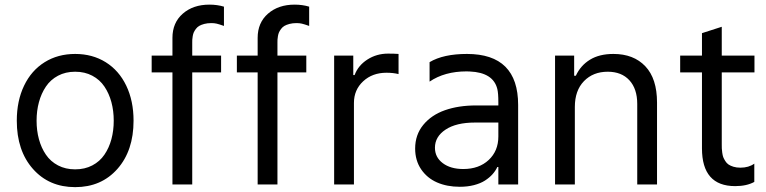

<svg xmlns="http://www.w3.org/2000/svg" viewBox="-20 -781 3242 813"><path d="M51.1 -269.9Q51.1 -354 82 -418.3Q112.9 -482.6 169 -517.6Q225.1 -552.6 298.3 -552.6Q371.4 -552.6 427.6 -517.6Q483.7 -482.6 514.6 -418.3Q545.5 -354 545.5 -269.9Q545.5 -143.1 477.3 -65.9Q409.1 11.4 298.3 11.4Q187.5 11.4 119.3 -65.9Q51.1 -143.1 51.1 -269.9ZM225.7 -80.6Q257.5 -63.9 298.3 -63.9Q339.1 -63.9 370.9 -80.6Q402.7 -97.3 422.2 -126.1Q441.8 -154.8 451.7 -191.4Q461.6 -228 461.6 -269.9Q461.6 -311.8 451.7 -348.5Q441.8 -385.3 422.2 -414.4Q402.7 -443.5 370.9 -460.4Q339.1 -477.3 298.3 -477.3Q257.5 -477.3 225.7 -460.4Q193.9 -443.5 174.4 -414.4Q154.8 -385.3 144.9 -348.5Q134.9 -311.8 134.9 -269.9Q134.9 -228 144.9 -191.4Q154.8 -154.8 174.4 -126.1Q193.9 -97.3 225.7 -80.6Z M875 -683.2Q858.3 -683.2 845 -679.7Q831.7 -676.1 823.5 -671.3Q815.3 -666.5 809.3 -658.4Q803.3 -650.2 800.4 -643.6Q797.6 -637.1 796 -627.5Q794.4 -617.9 794.2 -613.1Q794 -608.3 794 -600.9V-545.5H916.2V-474.4H794V0H710.2V-474.4H622.2V-545.5H710.2V-620.7Q710.2 -685 754.1 -723.2Q797.9 -761.4 866.5 -761.4Q899.9 -761.4 928.3 -752.8V-671.2Q907.3 -678.6 897.2 -680.9Q887.1 -683.2 875 -683.2Z M1235.8 -683.2Q1219.1 -683.2 1205.8 -679.7Q1192.5 -676.1 1184.3 -671.3Q1176.1 -666.5 1170.1 -658.4Q1164.1 -650.2 1161.2 -643.6Q1158.4 -637.1 1156.8 -627.5Q1155.2 -617.9 1155 -613.1Q1154.8 -608.3 1154.8 -600.9V-545.5H1277V-474.4H1154.8V0H1071V-474.4H983V-545.5H1071V-620.7Q1071 -685 1114.9 -723.2Q1158.7 -761.4 1227.3 -761.4Q1260.7 -761.4 1289.1 -752.8V-671.2Q1268.1 -678.6 1258 -680.9Q1247.9 -683.2 1235.8 -683.2Z M1394.9 0V-545.5H1475.9V-463.1H1481.5Q1496.4 -503.6 1535.5 -528.8Q1574.6 -554 1623.6 -554Q1649.1 -554 1667.6 -552.6V-467.3Q1644.9 -473 1616.5 -473Q1556.8 -473 1517.8 -436.8Q1478.7 -400.6 1478.7 -345.2V0Z M1926.8 9.9Q1872.9 9.9 1830.6 -8.5Q1788.4 -27 1763.1 -64.3Q1737.9 -101.6 1737.9 -152Q1737.9 -210.2 1772.2 -252.1Q1806.5 -294 1864 -314.3Q1921.5 -334.5 1995.7 -334.5H2090.2V-347.3Q2090.2 -386.7 2085.9 -403.8Q2068.9 -474.1 1969.1 -478.3Q1962.4 -478.7 1955.3 -478.7Q1862.9 -478.7 1799 -435.4V-517.8Q1857.2 -552.6 1957.4 -552.6Q2174 -552.6 2174 -336.6V0H2090.2V-73.9H2085.9Q2078.1 -57.2 2065.3 -43Q2052.6 -28.8 2033.6 -16.5Q2014.6 -4.3 1987.2 2.8Q1959.9 9.9 1926.8 9.9ZM1941.8 -65.3Q2008.2 -65.3 2049.2 -103.5Q2090.2 -141.7 2090.2 -203.1V-262.1H1991.5Q1911.6 -262.1 1866.7 -232.2Q1821.7 -202.4 1821.7 -155.5Q1821.7 -115.1 1854.8 -90.2Q1887.8 -65.3 1941.8 -65.3Z M2330.3 0V-545.5H2411.2V-460.2H2418.3Q2438.2 -503.6 2478 -528.1Q2517.8 -552.6 2577.4 -552.6Q2663 -552.6 2712.5 -500.4Q2762.1 -448.2 2762.1 -346.6V0H2678.3V-340.9Q2678.3 -404.8 2645.1 -441.1Q2611.9 -477.3 2553.3 -477.3Q2491.5 -477.3 2452.8 -437.5Q2414.1 -397.7 2414.1 -328.1V0Z M3174.7 -474.4H3036.2V-169Q3036.2 -158.7 3036.4 -152.7Q3036.6 -146.7 3038.2 -134.9Q3039.8 -123.2 3042.4 -115.9Q3045.1 -108.7 3051 -99.3Q3056.8 -89.8 3065 -84.3Q3073.2 -78.8 3085.9 -74.9Q3098.7 -71 3115.1 -71Q3150.6 -71 3174 -88.1V-10.7Q3141.7 7.1 3093 7.1Q2952.4 7.1 2952.4 -152.7V-474.4H2860.1V-545.5H2952.4V-640.6L3036.2 -667.6V-545.5H3174.7Z"/></svg>

Font: TID UI
Style: Regular
Weight: 400
Designer: The TID Project Authors
Foundry: Bakken & Bæck
Version: Version 1.001;hotconv 1.0.109;makeotfexe 2.5.65596